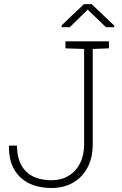

<svg xmlns="http://www.w3.org/2000/svg" viewBox="-20 -914 599 944"><path d="M233.4 10.3Q169.9 10.3 122.6 -12.9Q75.2 -36.1 49.3 -81.8Q23.4 -127.4 23.9 -195.3L24.9 -198.2H63.5Q64 -114.7 107.7 -71.3Q151.4 -27.8 233.4 -27.8Q280.8 -27.8 317.1 -49.6Q353.5 -71.3 373.5 -111.3Q393.6 -151.4 393.6 -205.1V-673.3L301.8 -676.3V-710.9H515.6V-676.3L436 -673.3V-205.1Q436 -139.6 410.9 -91.3Q385.7 -43 340.1 -16.4Q294.4 10.3 233.4 10.3ZM283.2 -780.3V-789.6L392.6 -893.6H430.7L541.5 -788.1V-780.3H501L411.1 -866.7L323.2 -780.3Z"/></svg>

Font: Roboto Slab ExtraLight
Style: Regular
Weight: 250
Designer: Google
Version: Version 2.000; ttfautohint (v1.8.1.43-b0c9)